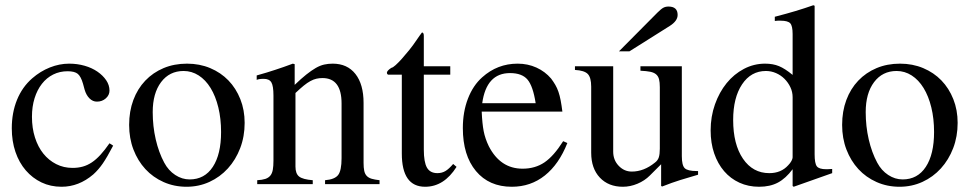

<svg xmlns="http://www.w3.org/2000/svg" viewBox="-20 -703 3706 733"><path d="M412 -147Q389 -103 372.5 -79Q356 -55 336 -37Q281 10 215 10Q173 10 138.5 -6.5Q104 -23 78.5 -52.5Q53 -82 39 -123Q25 -164 25 -213Q25 -273 45 -322Q65 -371 103 -404Q134 -431 170.5 -445.5Q207 -460 244 -460Q275 -460 303 -452Q331 -444 352 -429.5Q373 -415 385.5 -396.5Q398 -378 398 -357Q398 -340 384 -327.5Q370 -315 350 -315Q334 -315 321.5 -327.5Q309 -340 303 -361L297 -383Q289 -411 277 -421Q265 -431 238 -431Q208 -431 183 -418.5Q158 -406 140 -383Q122 -360 112 -328Q102 -296 102 -257Q102 -214 113.5 -178Q125 -142 145.5 -116.5Q166 -91 194.5 -76.5Q223 -62 257 -62Q278 -62 296 -67Q314 -72 330.5 -83Q347 -94 363.5 -112Q380 -130 398 -156Z M694 -460Q742 -460 782.5 -443Q823 -426 852 -396Q881 -366 897.5 -324.5Q914 -283 914 -234Q914 -182 897 -137.5Q880 -93 850 -60Q820 -27 779.5 -8.5Q739 10 692 10Q645 10 604.5 -8Q564 -26 535 -57.5Q506 -89 489.5 -132Q473 -175 473 -226Q473 -278 489 -321Q505 -364 534.5 -395Q564 -426 604.5 -443Q645 -460 694 -460ZM681 -432Q627 -432 595 -389.5Q563 -347 563 -275Q563 -221 574.5 -171Q586 -121 607 -82Q623 -52 649 -35Q675 -18 704 -18Q761 -18 792.5 -66Q824 -114 824 -199Q824 -250 813.5 -293Q803 -336 784 -367Q765 -398 738.5 -415Q712 -432 681 -432Z M960 -415Q981 -421 998 -426Q1015 -431 1031 -436.5Q1047 -442 1063.5 -447.5Q1080 -453 1098 -460L1105 -458V-379Q1130 -403 1149.5 -418.5Q1169 -434 1185.5 -443.5Q1202 -453 1217.5 -456.5Q1233 -460 1250 -460Q1306 -460 1337 -420.5Q1368 -381 1368 -310V-81Q1368 -63 1370.5 -51Q1373 -39 1380 -31.5Q1387 -24 1399 -20.5Q1411 -17 1429 -15V0H1221V-15Q1258 -18 1271 -35Q1284 -52 1284 -99V-308Q1284 -405 1211 -405Q1199 -405 1188 -402.5Q1177 -400 1165 -393.5Q1153 -387 1139.5 -376Q1126 -365 1108 -348V-67Q1108 -40 1122 -29Q1136 -18 1174 -15V0H962V-15Q981 -16 993 -20Q1005 -24 1012 -32.5Q1019 -41 1021.5 -55Q1024 -69 1024 -90V-338Q1024 -375 1016 -388.5Q1008 -402 987 -402Q968 -402 960 -398Z M1699 -418H1598V-132Q1598 -84 1610 -63Q1622 -42 1650 -42Q1667 -42 1680.5 -50Q1694 -58 1710 -77L1723 -66Q1675 10 1603 10Q1514 10 1514 -117V-418H1461Q1457 -421 1457 -425Q1457 -433 1474 -444Q1480 -445 1490.5 -454.5Q1501 -464 1514 -478.5Q1527 -493 1542 -511.5Q1557 -530 1571 -551Q1576 -559 1581 -565.5Q1586 -572 1591 -579Q1598 -579 1598 -566V-450H1699Z M2146 -157Q2114 -76 2060 -33Q2006 10 1934 10Q1847 10 1797 -50Q1747 -110 1747 -214Q1747 -276 1766.5 -326.5Q1786 -377 1821 -408Q1879 -460 1956 -460Q1995 -460 2028 -445Q2061 -430 2084 -403Q2093 -391 2100 -379Q2107 -367 2112 -352.5Q2117 -338 2120.5 -319.5Q2124 -301 2127 -277H1819Q1821 -231 1826.5 -202.5Q1832 -174 1846 -145Q1890 -59 1975 -59Q2023 -59 2058.5 -83Q2094 -107 2130 -164ZM2025 -309Q2015 -374 1994 -399Q1973 -424 1927 -424Q1837 -424 1821 -309Z M2645 -36Q2607 -25 2576.5 -15.5Q2546 -6 2508 9L2504 7V-76L2461 -33Q2441 -13 2413.5 -1.5Q2386 10 2358 10Q2303 10 2270 -25Q2237 -60 2237 -120V-372Q2237 -407 2224 -420.5Q2211 -434 2175 -436V-450H2321V-124Q2321 -92 2342 -70Q2363 -48 2392 -48Q2438 -48 2480 -82Q2491 -90 2495 -102Q2499 -114 2499 -135V-370Q2499 -389 2496 -400.5Q2493 -412 2485 -419Q2477 -426 2462.5 -429Q2448 -432 2425 -433V-450H2583V-107Q2583 -72 2594 -61Q2605 -50 2640 -50H2645ZM2343 -507 2490 -655Q2504 -669 2512.5 -673.5Q2521 -678 2532 -678Q2567 -678 2567 -646Q2567 -623 2537 -604L2383 -507Z M3006 7V-57Q2980 -22 2950 -6Q2920 10 2878 10Q2837 10 2803 -5.5Q2769 -21 2744.5 -49.5Q2720 -78 2706.5 -117.5Q2693 -157 2693 -205Q2693 -258 2709.5 -304.5Q2726 -351 2754 -385.5Q2782 -420 2820 -440Q2858 -460 2901 -460Q2931 -460 2954 -450.5Q2977 -441 3006 -417V-573Q3006 -604 2997 -614Q2988 -624 2960 -624Q2954 -624 2949 -624Q2944 -624 2938 -623V-639Q2962 -645 2981 -650.5Q3000 -656 3017.5 -661Q3035 -666 3051 -671.5Q3067 -677 3085 -683L3090 -681V-114Q3090 -79 3098.5 -68Q3107 -57 3134 -57Q3136 -57 3139.5 -57Q3143 -57 3157 -58V-42L3010 10ZM3006 -332Q3006 -352 2997.5 -370Q2989 -388 2975 -402Q2961 -416 2942.5 -424Q2924 -432 2904 -432Q2847 -432 2813 -381Q2779 -330 2779 -245Q2779 -152 2816.5 -97Q2854 -42 2917 -42Q2962 -42 2989 -72Q2997 -80 3001.5 -88.5Q3006 -97 3006 -102Z M3416 -460Q3464 -460 3504.5 -443Q3545 -426 3574 -396Q3603 -366 3619.5 -324.5Q3636 -283 3636 -234Q3636 -182 3619 -137.5Q3602 -93 3572 -60Q3542 -27 3501.5 -8.5Q3461 10 3414 10Q3367 10 3326.5 -8Q3286 -26 3257 -57.5Q3228 -89 3211.5 -132Q3195 -175 3195 -226Q3195 -278 3211 -321Q3227 -364 3256.5 -395Q3286 -426 3326.5 -443Q3367 -460 3416 -460ZM3403 -432Q3349 -432 3317 -389.5Q3285 -347 3285 -275Q3285 -221 3296.5 -171Q3308 -121 3329 -82Q3345 -52 3371 -35Q3397 -18 3426 -18Q3483 -18 3514.5 -66Q3546 -114 3546 -199Q3546 -250 3535.5 -293Q3525 -336 3506 -367Q3487 -398 3460.5 -415Q3434 -432 3403 -432Z"/></svg>

Font: Klingon pIqaD vaHbo'
Style: Regular
Weight: 400
Width: 0
Designer: Mike Neff (qa'vaj)
Foundry: Mike Neff and Michael Everson
Version: Version 2.003